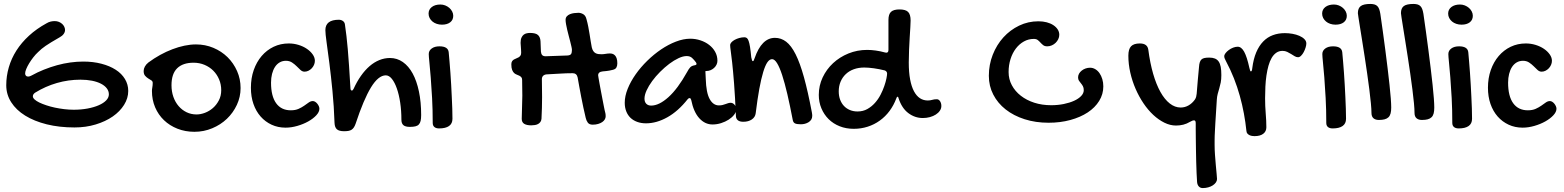

<svg xmlns="http://www.w3.org/2000/svg" viewBox="-20 -623 7925 973"><path d="M215.8 -504.9Q226.1 -511.2 236.8 -513.7Q247.6 -516.1 256.8 -516.1Q269 -516.1 278.8 -512Q288.6 -507.8 295.4 -501.5Q302.2 -495.1 305.9 -487.1Q309.6 -479 309.6 -471.2Q309.6 -460.4 302.5 -450.7Q295.4 -440.9 282.7 -434.1Q257.3 -419.4 240.2 -409.2Q223.1 -398.9 211.2 -390.6Q199.2 -382.3 190.4 -375Q181.6 -367.7 172.9 -358.9Q160.2 -347.2 148.4 -332Q136.7 -316.9 127.7 -302Q118.7 -287.1 113 -273.4Q107.4 -259.8 107.4 -251Q107.4 -243.7 111.3 -239.3Q115.2 -234.9 122.6 -234.9Q130.4 -234.9 139.6 -240.2Q169.4 -256.8 202.4 -270Q235.4 -283.2 269 -292.5Q302.7 -301.8 336.4 -306.4Q370.1 -311 401.9 -311Q452.1 -311 494.1 -300Q536.1 -289.1 566.4 -269.5Q596.7 -250 613.3 -222.4Q629.9 -194.8 629.9 -162.1Q629.9 -125.5 608.9 -91.8Q587.9 -58.1 551.3 -32.7Q514.6 -7.3 464.8 7.8Q415 22.9 357.4 22.9Q280.8 22.9 217 7.1Q153.3 -8.8 107.7 -37.1Q62 -65.4 36.9 -104.7Q11.7 -144 11.7 -190.9Q11.7 -237.3 24.7 -282Q37.6 -326.7 63.2 -366.9Q88.9 -407.2 127 -442.1Q165 -477.1 215.8 -504.9ZM531.7 -145Q531.7 -161.6 521.2 -175.3Q510.7 -189 491.9 -198.7Q473.1 -208.5 446.5 -213.9Q419.9 -219.2 387.7 -219.2Q326.7 -219.2 268.3 -202.4Q210 -185.5 158.7 -153.8Q146.5 -146 146.5 -134.8Q146.5 -127 155.3 -118.9Q164.1 -110.8 179.2 -103.5Q194.3 -96.2 214.8 -89.4Q235.4 -82.5 258.3 -77.6Q281.2 -72.8 305.7 -69.8Q330.1 -66.9 353.5 -66.9Q391.1 -66.9 423.6 -73Q456.1 -79.1 480.2 -89.6Q504.4 -100.1 518.1 -114.3Q531.7 -128.4 531.7 -145Z M750 -162.1Q750 -170.4 752 -180.7Q753.9 -190.9 753.9 -203.1Q753.9 -211.4 746.8 -215.8Q739.7 -220.2 731 -225.6Q722.2 -231 715.1 -239.3Q708 -247.6 708 -263.2Q708 -274.4 714.1 -285.6Q720.2 -296.9 731.9 -306.2Q760.7 -327.6 791.7 -344.7Q822.8 -361.8 853.8 -373.5Q884.8 -385.3 915 -391.6Q945.3 -397.9 973.1 -397.9Q1020 -397.9 1061.3 -380.6Q1102.5 -363.3 1133.1 -333.3Q1163.6 -303.2 1181.4 -262.9Q1199.2 -222.7 1199.2 -176.8Q1199.2 -131.8 1180.4 -91.6Q1161.6 -51.3 1129.9 -21Q1098.1 9.3 1055.4 27.1Q1012.7 44.9 965.3 44.9Q918.9 44.9 879.4 29.3Q839.8 13.7 811 -13.9Q782.2 -41.5 766.1 -79.3Q750 -117.2 750 -162.1ZM976.1 -43Q996.6 -43 1018.6 -51.3Q1040.5 -59.6 1058.8 -75.4Q1077.1 -91.3 1089.1 -114.3Q1101.1 -137.2 1101.1 -166Q1101.1 -195.3 1090.3 -220.7Q1079.6 -246.1 1060.8 -264.9Q1042 -283.7 1016.4 -294.4Q990.7 -305.2 960.9 -305.2Q906.7 -305.2 877.9 -277.1Q849.1 -249 849.1 -190.9Q849.1 -159.2 858.6 -132.1Q868.2 -105 885.3 -85.2Q902.3 -65.4 925.5 -54.2Q948.7 -43 976.1 -43Z M1443.4 -402.8Q1468.8 -402.8 1492.7 -395.5Q1516.6 -388.2 1534.9 -375.7Q1553.2 -363.3 1564.5 -347.4Q1575.7 -331.5 1575.7 -314.9Q1575.7 -304.2 1571.3 -294.2Q1566.9 -284.2 1559.6 -276.6Q1552.2 -269 1543 -264.4Q1533.7 -259.8 1523.4 -259.8Q1512.2 -259.8 1502.9 -268.3Q1493.7 -276.9 1483.2 -287.4Q1472.7 -297.9 1459.7 -306.4Q1446.8 -314.9 1428.7 -314.9Q1411.1 -314.9 1397 -306.6Q1382.8 -298.3 1373.3 -283.4Q1363.8 -268.6 1358.6 -248.3Q1353.5 -228 1353.5 -204.1Q1353.5 -135.7 1379.4 -99.9Q1405.3 -64 1453.6 -64Q1476.6 -64 1492.9 -71.3Q1509.3 -78.6 1521.7 -87.4Q1534.2 -96.2 1544.4 -103.5Q1554.7 -110.8 1565.4 -110.8Q1571.3 -110.8 1577.1 -107.2Q1583 -103.5 1587.6 -97.9Q1592.3 -92.3 1595.5 -85.4Q1598.6 -78.6 1598.6 -71.8Q1598.6 -55.7 1582.8 -38.6Q1566.9 -21.5 1542 -7.6Q1517.1 6.3 1486.6 15.1Q1456.1 23.9 1427.2 23.9Q1388.7 23.9 1356.4 9Q1324.2 -5.9 1300.8 -32.5Q1277.3 -59.1 1264.4 -96.2Q1251.5 -133.3 1251.5 -178.2Q1251.5 -227.1 1265.9 -268.1Q1280.3 -309.1 1305.9 -339.1Q1331.5 -369.1 1366.7 -386Q1401.9 -402.8 1443.4 -402.8Z M1628.9 -470.2Q1628.9 -522.9 1697.3 -522.9Q1709 -522.9 1717.8 -516.6Q1726.6 -510.3 1728 -499Q1732.4 -469.2 1735.8 -439.9Q1739.3 -410.6 1742.4 -374.3Q1745.6 -337.9 1748.8 -290.3Q1752 -242.7 1755.9 -176.8Q1755.9 -169.9 1758.1 -167Q1760.3 -164.1 1763.2 -164.1Q1767.6 -164.1 1772 -172.9Q1788.6 -209.5 1809.1 -238.5Q1829.6 -267.6 1853 -287.8Q1876.5 -308.1 1902.6 -318.6Q1928.7 -329.1 1956.1 -329.1Q1992.2 -329.1 2021.5 -308.6Q2050.8 -288.1 2071.3 -250.5Q2091.8 -212.9 2103 -159.4Q2114.3 -106 2114.3 -40Q2114.3 -22 2111.6 -10.5Q2108.9 1 2102.5 7.8Q2096.2 14.6 2085 17.3Q2073.7 20 2057.1 20Q2034.2 20 2024.2 11.2Q2014.2 2.4 2014.2 -16.1Q2014.2 -62 2008.1 -102.8Q2002 -143.6 1991.2 -174.3Q1980.5 -205.1 1966.1 -223.1Q1951.7 -241.2 1935.1 -241.2Q1897.5 -241.2 1860.1 -180.2Q1822.8 -119.1 1782.2 3.9Q1778.3 15.1 1773.4 22.5Q1768.6 29.8 1762 34.2Q1755.4 38.6 1746.1 40.3Q1736.8 42 1724.1 42Q1698.2 42 1687.3 32.2Q1676.3 22.5 1675.3 0Q1672.4 -85 1664.8 -162.4Q1657.2 -239.7 1649.2 -302.5Q1641.1 -365.2 1635 -408.9Q1628.9 -452.6 1628.9 -470.2Z M2219.7 -498Q2205.6 -498 2193.1 -502.2Q2180.7 -506.3 2171.6 -513.9Q2162.6 -521.5 2157.2 -531.7Q2151.9 -542 2151.9 -554.2Q2151.9 -574.7 2168.2 -587.4Q2184.6 -600.1 2211.9 -600.1Q2224.6 -600.1 2236.3 -595.5Q2248 -590.8 2257.1 -583Q2266.1 -575.2 2271.5 -564.7Q2276.9 -554.2 2276.9 -543Q2276.9 -522 2261.5 -510Q2246.1 -498 2219.7 -498ZM2152.8 -349.1Q2152.8 -366.2 2167.7 -377.2Q2182.6 -388.2 2207 -388.2Q2251 -388.2 2253.9 -357.9Q2255.9 -336.9 2258.1 -310.5Q2260.3 -284.2 2262.5 -254.6Q2264.6 -225.1 2266.4 -193.6Q2268.1 -162.1 2269.5 -131.6Q2271 -101.1 2272 -72.8Q2272.9 -44.4 2272.9 -21Q2272.9 3.4 2255.6 15.6Q2238.3 27.8 2205.1 27.8Q2189.9 27.8 2181.4 20.8Q2172.9 13.7 2172.9 0Q2172.9 -67.4 2169.7 -126.2Q2166.5 -185.1 2162.8 -231Q2159.2 -276.9 2156 -307.4Q2152.8 -337.9 2152.8 -349.1Z M2878.4 -370.1Q2878.4 -375.5 2876 -386.2Q2873.5 -397 2870.1 -410.9Q2866.7 -424.8 2862.3 -440.7Q2857.9 -456.5 2854.5 -471.7Q2851.1 -486.8 2848.6 -500Q2846.2 -513.2 2846.2 -522Q2846.2 -533.2 2852.5 -540.3Q2858.9 -547.4 2868.7 -551.3Q2878.4 -555.2 2889.6 -556.6Q2900.9 -558.1 2911.1 -558.1Q2923.8 -558.1 2935.8 -551Q2947.8 -543.9 2952.1 -525.9Q2957.5 -506.8 2961.2 -487.5Q2964.8 -468.3 2967.8 -450Q2970.7 -431.6 2973.4 -414.6Q2976.1 -397.5 2979 -382.8Q2981.9 -371.1 2986.6 -364.3Q2991.2 -357.4 2997.8 -353.8Q3004.4 -350.1 3012 -349.1Q3019.5 -348.1 3028.3 -348.1Q3038.1 -348.1 3049.3 -350.1Q3060.5 -352.1 3071.3 -352.1Q3078.1 -352.1 3084.7 -349.9Q3091.3 -347.7 3096.7 -342Q3102.1 -336.4 3105.2 -326.7Q3108.4 -316.9 3108.4 -301.8Q3108.4 -289.1 3103.5 -280.5Q3098.6 -272 3085 -269L3067.4 -265.1Q3059.1 -263.7 3052 -262.9Q3044.9 -262.2 3034.2 -261.2Q3011.2 -258.8 3011.2 -241.2Q3011.2 -239.7 3013.2 -228Q3015.1 -216.3 3018.3 -199Q3021.5 -181.6 3025.4 -160.9Q3029.3 -140.1 3033 -121.1Q3036.6 -102.1 3039.6 -87.2Q3042.5 -72.3 3043.9 -65.9Q3046.4 -55.2 3047.9 -49.3Q3049.3 -43.5 3049.3 -33.2Q3049.3 -25.4 3044.9 -17.8Q3040.5 -10.3 3032 -4.4Q3023.4 1.5 3011.2 5.1Q2999 8.8 2983.4 8.8Q2966.3 8.8 2958.7 -1.7Q2951.2 -12.2 2948.2 -25.9Q2941.9 -51.3 2936.3 -78.1Q2930.7 -105 2925.5 -131.3Q2920.4 -157.7 2915.8 -182.9Q2911.1 -208 2907.2 -231Q2904.8 -241.7 2898.4 -246.8Q2892.1 -252 2882.3 -252Q2849.1 -252 2815.7 -249.8Q2782.2 -247.6 2750 -246.1Q2738.8 -245.1 2732.4 -238.8Q2726.1 -232.4 2726.1 -222.2Q2726.1 -199.2 2726.6 -176.8Q2727.1 -154.3 2727.1 -130.9Q2727.1 -104 2726.3 -75.7Q2725.6 -47.4 2724.1 -21Q2723.1 -11.2 2718.5 -4.9Q2713.9 1.5 2706.8 5.4Q2699.7 9.3 2690.7 10.7Q2681.6 12.2 2672.4 12.2Q2649.4 12.2 2636.7 4.6Q2624 -2.9 2624 -21Q2624 -48.3 2625.5 -78.1Q2627 -107.9 2627 -138.2Q2627 -158.7 2626.5 -178Q2626 -197.3 2626 -217.8Q2626 -227.1 2621.8 -231.7Q2617.7 -236.3 2611.8 -239.3Q2606 -242.2 2598.6 -244.9Q2591.3 -247.6 2585.4 -252.9Q2579.6 -258.3 2575.4 -268.6Q2571.3 -278.8 2571.3 -296.9Q2571.3 -306.6 2575 -312.3Q2578.6 -317.9 2584.2 -321.3Q2589.8 -324.7 2596.2 -326.9Q2602.5 -329.1 2608.2 -332.5Q2613.8 -335.9 2617.4 -341.1Q2621.1 -346.2 2621.1 -356Q2621.1 -361.8 2620.6 -369.9Q2620.1 -377.9 2619.6 -385.3Q2619.1 -392.6 2618.7 -398.2Q2618.2 -403.8 2618.2 -405.8Q2618.2 -422.4 2622.8 -432.4Q2627.4 -442.4 2634.3 -447.5Q2641.1 -452.6 2649.7 -454.3Q2658.2 -456.1 2666 -456.1Q2695.3 -456.1 2706.8 -445.1Q2718.3 -434.1 2719.2 -413.1L2721.2 -361.8Q2722.2 -350.1 2727.5 -344Q2732.9 -337.9 2745.1 -337.9L2856 -341.8Q2870.1 -342.8 2874.3 -349.6Q2878.4 -356.4 2878.4 -370.1Z M3478 -426.8Q3504.9 -426.8 3529.8 -418.5Q3554.7 -410.2 3573.7 -395.5Q3592.8 -380.9 3604.2 -360.4Q3615.7 -339.8 3615.7 -314.9Q3615.7 -304.7 3611.1 -295.2Q3606.4 -285.6 3598.6 -278.6Q3590.8 -271.5 3580.8 -267.3Q3570.8 -263.2 3560.1 -263.2Q3559.1 -263.2 3558.3 -262.9Q3557.6 -262.7 3556.6 -262.7Q3555.7 -262.2 3554.7 -262.2L3556.6 -223.1Q3558.6 -153.3 3576.4 -121.1Q3594.2 -88.9 3623 -88.9Q3633.3 -88.9 3641.4 -90.8Q3649.4 -92.8 3656.5 -95.5Q3663.6 -98.1 3669.9 -100.1Q3676.3 -102.1 3682.6 -102.1Q3693.8 -102.1 3702.4 -92.3Q3710.9 -82.5 3710.9 -68.8Q3710.9 -55.2 3700.4 -41.5Q3689.9 -27.8 3672.9 -16.8Q3655.8 -5.9 3634.3 1Q3612.8 7.8 3590.8 7.8Q3552.7 7.8 3523.9 -23.7Q3495.1 -55.2 3482.9 -116.2Q3480 -126 3475.1 -126Q3469.2 -126 3464.8 -120.1Q3416.5 -59.1 3361.8 -28.6Q3307.1 2 3253.9 2Q3229 2 3209 -5.4Q3189 -12.7 3175 -26.1Q3161.1 -39.6 3153.6 -58.8Q3146 -78.1 3146 -102.1Q3146 -135.7 3160.9 -172.9Q3175.8 -210 3201.2 -246.1Q3226.6 -282.2 3260 -314.9Q3293.5 -347.7 3330.3 -372.6Q3367.2 -397.5 3405.3 -412.1Q3443.4 -426.8 3478 -426.8ZM3461.9 -257.8Q3470.7 -274.4 3478 -282Q3485.4 -289.6 3499 -292Q3509.8 -293.5 3509.8 -298.8Q3509.8 -302.7 3506.8 -307.1Q3497.6 -319.8 3487.3 -329.3Q3477.1 -338.9 3460 -338.9Q3441.4 -338.9 3418.5 -328.1Q3395.5 -317.4 3371.8 -299.6Q3348.1 -281.7 3325.4 -259Q3302.7 -236.3 3285.2 -212.4Q3267.6 -188.5 3256.8 -165Q3246.1 -141.6 3246.1 -123Q3246.1 -106.4 3255.1 -97.2Q3264.2 -87.9 3279.8 -87.9Q3319.8 -87.9 3367.2 -130.4Q3414.6 -172.9 3461.9 -257.8Z M3680.2 -394Q3680.2 -401.4 3686.5 -408.4Q3692.9 -415.5 3703.1 -421.1Q3713.4 -426.8 3726.3 -430.4Q3739.3 -434.1 3752.4 -434.1Q3759.8 -434.1 3764.9 -430.2Q3770 -426.3 3773.9 -415.3Q3777.8 -404.3 3781 -384.5Q3784.2 -364.7 3787.1 -333Q3789.1 -323.2 3790.8 -318.1Q3792.5 -313 3795.4 -313Q3799.8 -313 3804.2 -328.1Q3839.8 -431.2 3907.2 -431.2Q3938.5 -431.2 3964.1 -411.6Q3989.7 -392.1 4012 -347.9Q4034.2 -303.7 4054.2 -231.7Q4074.2 -159.7 4094.2 -54.2Q4095.2 -48.8 4095.7 -44.4Q4096.2 -40 4096.2 -36.1Q4096.2 -24.9 4091.1 -16.8Q4085.9 -8.8 4077.6 -3.7Q4069.3 1.5 4059.1 4.2Q4048.8 6.8 4038.6 6.8Q4018.1 6.8 4009 2.4Q4000 -2 3997.6 -14.2Q3983.4 -88.4 3970 -146Q3956.5 -203.6 3943.6 -242.9Q3930.7 -282.2 3918 -302.7Q3905.3 -323.2 3892.6 -323.2Q3879.9 -323.2 3868.9 -307.4Q3857.9 -291.5 3847.7 -257.8Q3837.4 -224.1 3827.9 -172.4Q3818.4 -120.6 3809.6 -48.8Q3807.1 -29.3 3790 -17.6Q3772.9 -5.9 3746.6 -5.9Q3729 -5.9 3719.7 -13.2Q3710.4 -20.5 3709.5 -33.2Q3705.1 -134.8 3700 -200.4Q3694.8 -266.1 3690.4 -305.9Q3686 -345.7 3683.1 -365.2Q3680.2 -384.8 3680.2 -394Z M4465.8 -356.9Q4467.8 -356 4471.7 -356Q4482.4 -356 4482.4 -370.1V-522Q4482.4 -550.8 4495.4 -563Q4508.3 -575.2 4538.6 -575.2Q4569.3 -575.2 4582 -562.5Q4594.7 -549.8 4594.7 -519Q4594.7 -507.3 4593.3 -484.6Q4591.8 -461.9 4590.1 -433.1Q4588.4 -404.3 4586.9 -371.3Q4585.4 -338.4 4585.4 -306.2Q4585.4 -256.3 4592.3 -220.2Q4599.1 -184.1 4611.8 -160.4Q4624.5 -136.7 4642.1 -125.2Q4659.7 -113.8 4681.6 -113.8Q4693.8 -113.8 4703.9 -116.9Q4713.9 -120.1 4727.5 -120.1Q4737.3 -120.1 4743.9 -110.1Q4750.5 -100.1 4750.5 -85.9Q4750.5 -73.2 4742.9 -62Q4735.4 -50.8 4722.4 -42.5Q4709.5 -34.2 4692.4 -29.5Q4675.3 -24.9 4656.7 -24.9Q4616.7 -24.9 4583.5 -49.6Q4550.3 -74.2 4533.7 -125Q4532.2 -132.8 4528.8 -132.8Q4524.9 -132.8 4522.5 -125Q4509.3 -89.4 4488 -60.8Q4466.8 -32.2 4438.7 -12Q4410.6 8.3 4377.2 19Q4343.8 29.8 4306.6 29.8Q4267.6 29.8 4235.1 16.8Q4202.6 3.9 4179.2 -19.3Q4155.8 -42.5 4142.6 -74Q4129.4 -105.5 4129.4 -142.1Q4129.4 -189 4148.9 -230.5Q4168.5 -272 4201.9 -303Q4235.4 -334 4279.8 -352.1Q4324.2 -370.1 4374.5 -370.1Q4395 -370.1 4418 -366.9Q4440.9 -363.8 4465.8 -356.9ZM4325.7 -58.1Q4353.5 -58.1 4375.2 -70.3Q4397 -82.5 4413.8 -101.3Q4430.7 -120.1 4442.4 -142.8Q4454.1 -165.5 4461.4 -187Q4468.8 -208.5 4472.2 -225.6Q4475.6 -242.7 4475.6 -250Q4475.6 -255.4 4472.7 -259.5Q4469.7 -263.7 4463.9 -266.1Q4450.7 -269.5 4436.5 -272.2Q4422.4 -274.9 4408.7 -276.9Q4395 -278.8 4382.6 -279.8Q4370.1 -280.8 4359.9 -280.8Q4330.6 -280.8 4306.6 -272Q4282.7 -263.2 4265.9 -247.1Q4249 -231 4239.7 -208.7Q4230.5 -186.5 4230.5 -160.2Q4230.5 -136.7 4237.5 -117.9Q4244.6 -99.1 4257.1 -85.9Q4269.5 -72.8 4287.1 -65.4Q4304.7 -58.1 4325.7 -58.1Z M5219.2 -425.8Q5191.9 -425.8 5168.7 -412.8Q5145.5 -399.9 5128.2 -377.2Q5110.8 -354.5 5101.1 -323.7Q5091.3 -293 5091.3 -257.8Q5091.3 -221.7 5107.7 -191.2Q5124 -160.6 5153.1 -137.9Q5182.1 -115.2 5221.4 -102.5Q5260.7 -89.8 5307.1 -89.8Q5340.8 -89.8 5370.8 -95.9Q5400.9 -102.1 5423.3 -112.3Q5445.8 -122.6 5459 -136.5Q5472.2 -150.4 5472.2 -166Q5472.2 -178.2 5467.8 -186.3Q5463.4 -194.3 5457.8 -200.9Q5452.1 -207.5 5447.8 -214.1Q5443.4 -220.7 5443.4 -231Q5443.4 -240.7 5448.2 -249.5Q5453.1 -258.3 5461.7 -265.1Q5470.2 -272 5481.2 -275.9Q5492.2 -279.8 5503.9 -279.8Q5518.1 -279.8 5530.5 -272.5Q5543 -265.1 5552 -252.2Q5561 -239.3 5566.2 -221.9Q5571.3 -204.6 5571.3 -185.1Q5571.3 -145.5 5550.3 -111.6Q5529.3 -77.6 5492.2 -53.2Q5455.1 -28.8 5404.3 -14.9Q5353.5 -1 5293.9 -1Q5228 -1 5172.4 -18.8Q5116.7 -36.6 5076.4 -68.4Q5036.1 -100.1 5013.7 -143.6Q4991.2 -187 4991.2 -238.8Q4991.2 -295.4 5011 -345.7Q5030.8 -396 5064.9 -433.6Q5099.1 -471.2 5144.8 -493.2Q5190.4 -515.1 5242.2 -515.1Q5265.1 -515.1 5284.4 -510Q5303.7 -504.9 5317.9 -495.6Q5332 -486.3 5340.1 -473.9Q5348.1 -461.4 5348.1 -446.8Q5348.1 -435.1 5343 -424.6Q5337.9 -414.1 5329.6 -406Q5321.3 -397.9 5310.3 -393.1Q5299.3 -388.2 5287.1 -388.2Q5274.4 -388.2 5266.8 -394Q5259.3 -399.9 5252.9 -407Q5246.6 -414.1 5239.3 -419.9Q5231.9 -425.8 5219.2 -425.8Z M5939.5 13.2Q5910.2 13.2 5880.9 -1.2Q5851.6 -15.6 5824.7 -40.5Q5797.9 -65.4 5774.9 -99.4Q5752 -133.3 5734.9 -172.6Q5717.8 -211.9 5708 -254.9Q5698.2 -297.9 5698.2 -340.8Q5698.2 -374 5711.9 -388.4Q5725.6 -402.8 5756.3 -402.8Q5794.9 -402.8 5799.3 -371.1Q5808.1 -303.7 5823.7 -249.5Q5839.4 -195.3 5860.6 -157.2Q5881.8 -119.1 5908 -98.6Q5934.1 -78.1 5963.4 -78.1Q5984.4 -78.1 6002.9 -88.6Q6021.5 -99.1 6035.2 -118.2Q6040 -125.5 6041.7 -132.3Q6043.5 -139.2 6044.4 -147.9Q6046.9 -182.6 6050 -216.1Q6053.2 -249.5 6056.2 -283.2Q6057.1 -297.9 6060.1 -307.1Q6063 -316.4 6068.8 -321.8Q6074.7 -327.1 6084.2 -329.1Q6093.8 -331.1 6108.4 -331.1Q6125 -331.1 6136.7 -326.4Q6148.4 -321.8 6155.8 -311.3Q6163.1 -300.8 6166.3 -283.9Q6169.4 -267.1 6169.4 -242.2Q6169.4 -220.7 6166.3 -204.8Q6163.1 -189 6158.9 -175Q6154.8 -161.1 6151.1 -147.7Q6147.5 -134.3 6146.5 -118.2Q6144 -77.6 6142.1 -48.1Q6140.1 -18.6 6138.9 2.4Q6137.7 23.4 6137 38.6Q6136.2 53.7 6135.7 65.7Q6135.3 77.6 6135.3 88.4Q6135.3 99.1 6135.3 111.8Q6135.3 134.8 6137.2 161.9Q6139.2 189 6141.4 213.9Q6143.6 238.8 6145.5 257.8Q6147.5 276.9 6147.5 284.2Q6147.5 293.5 6141.6 301.8Q6135.7 310.1 6126 316.4Q6116.2 322.8 6103 326.4Q6089.8 330.1 6075.2 330.1Q6062.5 330.1 6054.9 321.5Q6047.4 313 6046.4 298.8Q6044.9 280.3 6043.9 253.7Q6043 227.1 6042 197Q6041 167 6040.8 136Q6040.5 105 6040 78.4Q6039.6 51.8 6039.6 31.7Q6039.6 11.7 6039.6 2.9Q6039.6 -5.9 6037.6 -9.5Q6035.6 -13.2 6030.3 -13.2Q6027.3 -13.2 6022.5 -11.5Q6017.6 -9.8 6011.2 -5.9Q5994.1 4.4 5976.6 8.8Q5959 13.2 5939.5 13.2Z M6479.5 -365.2Q6461.4 -365.2 6447.8 -355.7Q6434.1 -346.2 6424.3 -329.3Q6414.6 -312.5 6408.2 -289.8Q6401.9 -267.1 6397.9 -240.2Q6394 -213.4 6392.6 -184.1Q6391.1 -154.8 6391.1 -125Q6391.1 -85.9 6394.3 -48.1Q6397.5 -10.3 6397.5 22Q6397.5 43 6381.8 54.9Q6366.2 66.9 6337.4 66.9Q6332 66.9 6325.2 65.9Q6318.4 64.9 6312.3 62Q6306.2 59.1 6301.5 54Q6296.9 48.8 6296.4 40Q6292 -2.9 6283.7 -47.9Q6275.4 -92.8 6262.9 -137.5Q6250.5 -182.1 6233.2 -226.1Q6215.8 -270 6193.4 -312Q6189.5 -319.3 6186.8 -325.7Q6184.1 -332 6184.1 -337.9Q6184.1 -345.2 6190.7 -353.8Q6197.3 -362.3 6207.3 -369.6Q6217.3 -377 6229.2 -381.6Q6241.2 -386.2 6252.4 -386.2Q6271 -386.2 6285.2 -360.6Q6299.3 -335 6311.5 -278.8Q6314 -269 6315.4 -265.1Q6316.9 -261.2 6319.3 -261.2Q6324.7 -261.2 6326.2 -277.8Q6332 -324.2 6346.2 -357.7Q6360.4 -391.1 6381.6 -412.8Q6402.8 -434.6 6430.4 -444.8Q6458 -455.1 6491.2 -455.1Q6510.3 -455.1 6529.8 -451.7Q6549.3 -448.2 6564.9 -441.4Q6580.6 -434.6 6590.3 -424.8Q6600.1 -415 6600.1 -402.8Q6600.1 -394 6596.4 -382.1Q6592.8 -370.1 6586.9 -359.1Q6581.1 -348.1 6573.5 -340.6Q6565.9 -333 6558.1 -333Q6549.3 -333 6541 -338.1Q6532.7 -343.3 6523.2 -349.1Q6513.7 -355 6503.2 -360.1Q6492.7 -365.2 6479.5 -365.2Z M6748 -498Q6733.9 -498 6721.4 -502.2Q6709 -506.3 6700 -513.9Q6690.9 -521.5 6685.5 -531.7Q6680.2 -542 6680.2 -554.2Q6680.2 -574.7 6696.5 -587.4Q6712.9 -600.1 6740.2 -600.1Q6752.9 -600.1 6764.6 -595.5Q6776.4 -590.8 6785.4 -583Q6794.4 -575.2 6799.8 -564.7Q6805.2 -554.2 6805.2 -543Q6805.2 -522 6789.8 -510Q6774.4 -498 6748 -498ZM6681.2 -349.1Q6681.2 -366.2 6696 -377.2Q6710.9 -388.2 6735.4 -388.2Q6779.3 -388.2 6782.2 -357.9Q6784.2 -336.9 6786.4 -310.5Q6788.6 -284.2 6790.8 -254.6Q6793 -225.1 6794.7 -193.6Q6796.4 -162.1 6797.9 -131.6Q6799.3 -101.1 6800.3 -72.8Q6801.3 -44.4 6801.3 -21Q6801.3 3.4 6783.9 15.6Q6766.6 27.8 6733.4 27.8Q6718.3 27.8 6709.7 20.8Q6701.2 13.7 6701.2 0Q6701.2 -67.4 6698 -126.2Q6694.8 -185.1 6691.2 -231Q6687.5 -276.9 6684.3 -307.4Q6681.2 -337.9 6681.2 -349.1Z M6861.3 -556.2Q6861.3 -581.5 6876 -592.3Q6890.6 -603 6924.3 -603Q6936 -603 6944.8 -600.6Q6953.6 -598.1 6959.5 -592.5Q6965.3 -586.9 6969 -577.4Q6972.7 -567.9 6975.1 -553.2Q6981.4 -509.8 6988 -462.2Q6994.6 -414.6 7000.7 -367.4Q7006.8 -320.3 7012.2 -275.6Q7017.6 -231 7021.7 -192.6Q7025.9 -154.3 7028.1 -124.8Q7030.3 -95.2 7030.3 -78.1Q7030.3 -60.5 7027.1 -48.3Q7023.9 -36.1 7016.4 -28.8Q7008.8 -21.5 6996.8 -18.3Q6984.9 -15.1 6967.3 -15.1Q6950.2 -15.1 6940.2 -23.9Q6930.2 -32.7 6930.2 -50.8Q6930.2 -69.3 6927.2 -100.3Q6924.3 -131.3 6919.4 -169.4Q6914.6 -207.5 6908.4 -250.5Q6902.3 -293.5 6895.8 -335.4Q6889.2 -377.4 6883.1 -416.3Q6877 -455.1 6872.1 -485.1Q6867.2 -515.1 6864.3 -534.4Q6861.3 -553.7 6861.3 -556.2Z M7079.6 -556.2Q7079.6 -581.5 7094.2 -592.3Q7108.9 -603 7142.6 -603Q7154.3 -603 7163.1 -600.6Q7171.9 -598.1 7177.7 -592.5Q7183.6 -586.9 7187.3 -577.4Q7190.9 -567.9 7193.4 -553.2Q7199.7 -509.8 7206.3 -462.2Q7212.9 -414.6 7219 -367.4Q7225.1 -320.3 7230.5 -275.6Q7235.8 -231 7240 -192.6Q7244.1 -154.3 7246.3 -124.8Q7248.5 -95.2 7248.5 -78.1Q7248.5 -60.5 7245.4 -48.3Q7242.2 -36.1 7234.6 -28.8Q7227.1 -21.5 7215.1 -18.3Q7203.1 -15.1 7185.5 -15.1Q7168.5 -15.1 7158.4 -23.9Q7148.4 -32.7 7148.4 -50.8Q7148.4 -69.3 7145.5 -100.3Q7142.6 -131.3 7137.7 -169.4Q7132.8 -207.5 7126.7 -250.5Q7120.6 -293.5 7114 -335.4Q7107.4 -377.4 7101.3 -416.3Q7095.2 -455.1 7090.3 -485.1Q7085.4 -515.1 7082.5 -534.4Q7079.6 -553.7 7079.6 -556.2Z M7386.7 -498Q7372.6 -498 7360.1 -502.2Q7347.7 -506.3 7338.6 -513.9Q7329.6 -521.5 7324.2 -531.7Q7318.8 -542 7318.8 -554.2Q7318.8 -574.7 7335.2 -587.4Q7351.6 -600.1 7378.9 -600.1Q7391.6 -600.1 7403.3 -595.5Q7415 -590.8 7424.1 -583Q7433.1 -575.2 7438.5 -564.7Q7443.8 -554.2 7443.8 -543Q7443.8 -522 7428.5 -510Q7413.1 -498 7386.7 -498ZM7319.8 -349.1Q7319.8 -366.2 7334.7 -377.2Q7349.6 -388.2 7374 -388.2Q7418 -388.2 7420.9 -357.9Q7422.9 -336.9 7425 -310.5Q7427.2 -284.2 7429.4 -254.6Q7431.6 -225.1 7433.3 -193.6Q7435.1 -162.1 7436.5 -131.6Q7438 -101.1 7439 -72.8Q7439.9 -44.4 7439.9 -21Q7439.9 3.4 7422.6 15.6Q7405.3 27.8 7372.1 27.8Q7356.9 27.8 7348.4 20.8Q7339.8 13.7 7339.8 0Q7339.8 -67.4 7336.7 -126.2Q7333.5 -185.1 7329.8 -231Q7326.2 -276.9 7323 -307.4Q7319.8 -337.9 7319.8 -349.1Z M7712.4 -402.8Q7737.8 -402.8 7761.7 -395.5Q7785.6 -388.2 7804 -375.7Q7822.3 -363.3 7833.5 -347.4Q7844.7 -331.5 7844.7 -314.9Q7844.7 -304.2 7840.3 -294.2Q7835.9 -284.2 7828.6 -276.6Q7821.3 -269 7812 -264.4Q7802.7 -259.8 7792.5 -259.8Q7781.2 -259.8 7772 -268.3Q7762.7 -276.9 7752.2 -287.4Q7741.7 -297.9 7728.8 -306.4Q7715.8 -314.9 7697.8 -314.9Q7680.2 -314.9 7666 -306.6Q7651.9 -298.3 7642.3 -283.4Q7632.8 -268.6 7627.7 -248.3Q7622.6 -228 7622.6 -204.1Q7622.6 -135.7 7648.4 -99.9Q7674.3 -64 7722.7 -64Q7745.6 -64 7762 -71.3Q7778.3 -78.6 7790.8 -87.4Q7803.2 -96.2 7813.5 -103.5Q7823.7 -110.8 7834.5 -110.8Q7840.3 -110.8 7846.2 -107.2Q7852.1 -103.5 7856.7 -97.9Q7861.3 -92.3 7864.5 -85.4Q7867.7 -78.6 7867.7 -71.8Q7867.7 -55.7 7851.8 -38.6Q7835.9 -21.5 7811 -7.6Q7786.1 6.3 7755.6 15.1Q7725.1 23.9 7696.3 23.9Q7657.7 23.9 7625.5 9Q7593.3 -5.9 7569.8 -32.5Q7546.4 -59.1 7533.4 -96.2Q7520.5 -133.3 7520.5 -178.2Q7520.5 -227.1 7534.9 -268.1Q7549.3 -309.1 7575 -339.1Q7600.6 -369.1 7635.7 -386Q7670.9 -402.8 7712.4 -402.8Z"/></svg>

Font: Gochi Hand Cyrillic
Style: Regular
Weight: 400
Designer: Juan Pablo del Peral; Denis Ignatov
Foundry: Juan Pablo del Peral; Denis Ignatov
Version: Version 1.00 June 29, 2018, initial release